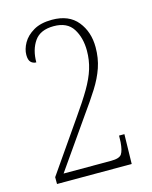

<svg xmlns="http://www.w3.org/2000/svg" viewBox="-110 -797 688 869"><g transform="rotate(-15 234.0 -362.0)"><path d="M48 0V-32L213 -270Q256 -331 283 -377Q310 -423 322.5 -463.5Q335 -504 335 -548Q335 -609 308 -651.5Q281 -694 218 -694Q155 -694 127.5 -654.5Q100 -615 100 -556Q85 -556 75 -566Q65 -576 65 -600Q65 -627 81 -655.5Q97 -684 131 -704Q165 -724 218 -724Q297 -724 337 -674.5Q377 -625 377 -553Q377 -502 362 -458Q347 -414 318.5 -369Q290 -324 251 -270L89 -38H312Q351 -38 361.5 -54Q372 -70 375 -108L376 -139H401L398 0Z"/></g></svg>

Font: Noto Serif Condensed ExtraLight
Style: Regular
Weight: 200
Width: 3
Designer: Monotype Design Team
Foundry: Monotype Imaging Inc.
Version: Version 2.013; ttfautohint (v1.8.4.7-5d5b)